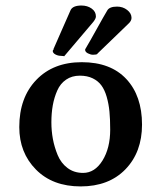

<svg xmlns="http://www.w3.org/2000/svg" viewBox="-20 -665 540 695"><path d="M49.8 -205.1Q49.8 -311.5 111.3 -375.7Q172.9 -439.9 275.9 -439.9Q380.4 -439.9 437.3 -378.9Q494.1 -317.9 494.1 -213.9Q494.1 -114.3 434.1 -52.2Q374 9.8 272 9.8Q170.4 9.8 110.1 -51.3Q49.8 -112.3 49.8 -205.1ZM269 -391.1Q240.2 -391.1 219.2 -376.7Q198.2 -362.3 187.3 -337.4Q176.3 -312.5 171.1 -283.9Q166 -255.4 166 -222.2Q166 -191.4 171.4 -162.1Q176.8 -132.8 188.7 -103.8Q200.7 -74.7 224.4 -56.9Q248 -39.1 280.8 -39.1Q323.2 -39.1 351.1 -84Q378.9 -128.9 378.9 -195.8Q378.9 -232.9 376.2 -261Q373.5 -289.1 366.2 -314.5Q358.9 -339.8 346.9 -356Q335 -372.1 315.4 -381.6Q295.9 -391.1 269 -391.1ZM456.1 -600.1Q456.1 -588.9 443.8 -578.1L332 -470.2H333Q329.6 -466.8 316.9 -466.8Q308.1 -466.8 298.1 -471.9Q288.1 -477.1 288.1 -484.9Q288.1 -486.8 291 -491.2Q304.2 -513.2 329.6 -559.1Q355 -605 368.2 -627Q376 -641.1 403.8 -641.1Q424.8 -641.1 440.4 -628.9Q456.1 -616.7 456.1 -600.1ZM327.1 -606V-605Q327.1 -597.7 317.9 -585.9L211.9 -460.9Q212.4 -461.4 210.9 -461.9L200.2 -462.9Q189.9 -462.9 180.4 -468Q170.9 -473.1 170.9 -481Q170.9 -482.9 175.8 -487.8L172.9 -485.8Q183.1 -509.3 204.3 -557.4Q225.6 -605.5 235.8 -628.9Q244.1 -645 274.9 -645Q296.4 -645 311.8 -634Q327.1 -623 327.1 -606Z"/></svg>

Font: Linear Smooth
Style: Bold
Weight: 700
Designer: Philipp H. Poll, Flanker
Foundry: Philipp H. Poll, reworked by Flanker
Version: Version 1.061 | FøM Fix